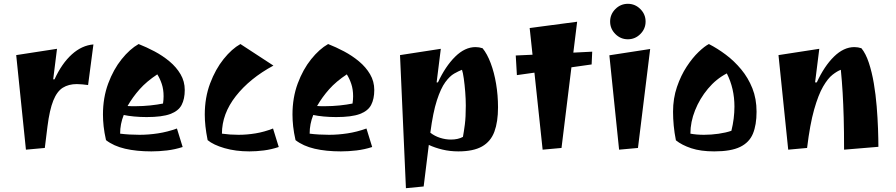

<svg xmlns="http://www.w3.org/2000/svg" viewBox="-20 -770 4698 1007"><path d="M116 15 65 -481 279 -514 259 -354H266Q304 -437 356.5 -484.5Q409 -532 470 -537L442 -324Q426 -326 411.5 -327.5Q397 -329 383 -329Q340 -329 309.5 -310Q279 -291 259.5 -242.5Q240 -194 229 -107L215 6Z M774 24Q696 24 636 10Q576 -4 536 -35Q527 -75 523.5 -107.5Q520 -140 520 -169Q520 -258 547.5 -332Q575 -406 618 -459.5Q661 -513 707 -539Q748 -523 790.5 -500.5Q833 -478 869 -448Q905 -418 927 -380.5Q949 -343 949 -298Q949 -251 932.5 -219.5Q916 -188 873 -172Q830 -156 749 -156Q715 -156 683.5 -159Q652 -162 629 -167Q610 -120 610 -69Q633 -66 660 -64.5Q687 -63 712 -63Q759 -63 808.5 -70.5Q858 -78 908 -96L938 1Q898 14 856 19Q814 24 774 24ZM691 -213Q729 -213 767.5 -217Q806 -221 835 -227Q838 -247 838 -265Q838 -301 828.5 -329.5Q819 -358 805 -380Q749 -343 712.5 -302Q676 -261 649 -214Q659 -213 670 -213Q681 -213 691 -213Z M1288 24Q1216 24 1157.5 7Q1099 -10 1069 -35Q1061 -75 1057.5 -107.5Q1054 -140 1054 -169Q1054 -258 1082 -332.5Q1110 -407 1153 -460.5Q1196 -514 1241 -539L1414 -426Q1290 -359 1217 -266Q1144 -173 1144 -69Q1186 -63 1231 -63Q1275 -63 1320.5 -70.5Q1366 -78 1412 -96L1442 1Q1403 14 1364 19Q1325 24 1288 24Z M1768 24Q1690 24 1630 10Q1570 -4 1530 -35Q1521 -75 1517.5 -107.5Q1514 -140 1514 -169Q1514 -258 1541.5 -332Q1569 -406 1612 -459.5Q1655 -513 1701 -539Q1742 -523 1784.5 -500.5Q1827 -478 1863 -448Q1899 -418 1921 -380.5Q1943 -343 1943 -298Q1943 -251 1926.5 -219.5Q1910 -188 1867 -172Q1824 -156 1743 -156Q1709 -156 1677.5 -159Q1646 -162 1623 -167Q1604 -120 1604 -69Q1627 -66 1654 -64.5Q1681 -63 1706 -63Q1753 -63 1802.5 -70.5Q1852 -78 1902 -96L1932 1Q1892 14 1850 19Q1808 24 1768 24ZM1685 -213Q1723 -213 1761.5 -217Q1800 -221 1829 -227Q1832 -247 1832 -265Q1832 -301 1822.5 -329.5Q1813 -358 1799 -380Q1743 -343 1706.5 -302Q1670 -261 1643 -214Q1653 -213 1664 -213Q1675 -213 1685 -213Z M2109 217 2078 -481 2292 -514 2270 -338H2277Q2316 -422 2367 -472.5Q2418 -523 2474 -523Q2493 -523 2511 -517Q2535 -488 2553.5 -439Q2572 -390 2582 -330Q2592 -270 2592 -207Q2592 -131 2573 -79.5Q2554 -28 2508.5 -2Q2463 24 2384 24Q2340 24 2300.5 14.5Q2261 5 2229 -10L2202 208ZM2345 -38Q2382 -38 2408 -52Q2413 -79 2418 -117Q2423 -155 2423 -216Q2423 -250 2420 -288Q2417 -326 2412.5 -358Q2408 -390 2403 -404Q2385 -397 2362 -384Q2339 -371 2315.5 -339Q2292 -307 2271.5 -244Q2251 -181 2237 -74Q2260 -56 2288.5 -47Q2317 -38 2345 -38Z M2826 15 2783 -389 2691 -376 2685 -479 2773 -483 2758 -623 3007 -656 2987 -494 3086 -499 3083 -432 2977 -417 2925 6Z M3273 -564Q3235 -564 3207.5 -591.5Q3180 -619 3180 -657Q3180 -695 3207.5 -722.5Q3235 -750 3273 -750Q3311 -750 3338.5 -722.5Q3366 -695 3366 -657Q3366 -619 3338.5 -591.5Q3311 -564 3273 -564ZM3227 15 3176 -480 3390 -513 3326 6Z M3726 24Q3655 24 3605.5 7.5Q3556 -9 3525 -34Q3517 -74 3513.5 -111.5Q3510 -149 3510 -184Q3510 -254 3530.5 -314Q3551 -374 3581.5 -420.5Q3612 -467 3644 -497.5Q3676 -528 3698 -539Q3743 -516 3787 -483Q3831 -450 3867.5 -406Q3904 -362 3926 -307Q3948 -252 3948 -184Q3948 -115 3929 -69Q3910 -23 3862 0.5Q3814 24 3726 24ZM3672 -63Q3710 -63 3748.5 -68.5Q3787 -74 3816 -84Q3824 -116 3828 -148Q3832 -180 3832 -211Q3832 -306 3792 -385Q3736 -356 3693 -304.5Q3650 -253 3625.5 -191.5Q3601 -130 3601 -69Q3633 -63 3672 -63Z M4114 15 4063 -481 4277 -514 4255 -338H4264Q4303 -423 4354 -473Q4405 -523 4461 -523Q4480 -523 4498 -517Q4521 -489 4537 -440.5Q4553 -392 4563 -333Q4573 -274 4578 -212.5Q4583 -151 4585 -95.5Q4587 -40 4587 0L4407 15Q4407 -82 4405 -153Q4403 -224 4399.5 -283.5Q4396 -343 4390 -404Q4371 -397 4346.5 -378Q4322 -359 4297 -316Q4272 -273 4250 -195.5Q4228 -118 4213 6Z"/></svg>

Font: Joti One
Style: Regular
Weight: 400
Designer: Eduardo Rodriguez Tunni
Foundry: Eduardo Rodriguez Tunni
Version: Version 1.002; ttfautohint (v1.8.4.7-5d5b);gftools[0.9.24]